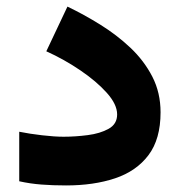

<svg xmlns="http://www.w3.org/2000/svg" viewBox="-20 -566 548 585"><path d="M173.8 -149.4Q209.5 -149.4 247.3 -154.3Q285.2 -159.2 311 -173.6Q336.9 -188 336.9 -217.3Q336.9 -248 305.4 -283.2Q273.9 -318.4 224.6 -351.8Q175.3 -385.3 121.1 -409.7L185.5 -545.9Q235.4 -522 285.4 -491Q335.4 -460 377.2 -420.7Q418.9 -381.3 444.1 -332.5Q469.2 -283.7 469.2 -223.6Q469.2 -142.1 432.4 -93.3Q395.5 -44.4 330.6 -22.7Q265.6 -1 181.2 -1Q140.6 -1 106.2 -3.7Q71.8 -6.3 38.6 -13.7V-164.6Q70.3 -158.2 108.4 -153.8Q146.5 -149.4 173.8 -149.4Z"/></svg>

Font: Vazirmatn FD NL Black
Style: Regular
Weight: 900
Designer: Saber Rastikerdar
Foundry: Saber Rastikerdar
Version: Version 33.003